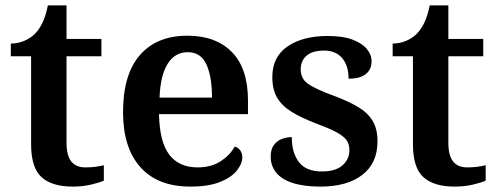

<svg xmlns="http://www.w3.org/2000/svg" viewBox="-20 -680 1837 710"><path d="M249 10Q172 10 133.5 -25Q95 -60 95 -147V-472H20V-519Q47 -519 71 -529.5Q95 -540 111 -557Q127 -574 138.5 -599Q150 -624 157 -660H226V-536H355V-472H226V-152Q226 -105 243.5 -83Q261 -61 296 -61Q314 -61 331 -63Q348 -65 364 -69V-12Q349 -5 317.5 2.5Q286 10 249 10Z M684 10Q563 10 499 -62Q435 -134 435 -265Q435 -405 497.5 -476.5Q560 -548 673 -548Q778 -548 837.5 -487.5Q897 -427 897 -308V-258H568Q570 -155 606 -108Q642 -61 711 -61Q762 -61 796.5 -84Q831 -107 848 -138Q860 -135 868 -124.5Q876 -114 876 -98Q876 -75 856 -49.5Q836 -24 793.5 -7Q751 10 684 10ZM764 -319Q764 -396 743.5 -441.5Q723 -487 674 -487Q627 -487 600 -444Q573 -401 570 -319Z M1165 10Q1103 10 1062 -3.5Q1021 -17 1001 -42Q981 -67 981 -101Q981 -128 993 -144Q1005 -160 1023 -166.5Q1041 -173 1059 -173Q1059 -115 1085.5 -80.5Q1112 -46 1170 -46Q1221 -46 1246.5 -68.5Q1272 -91 1272 -125Q1272 -148 1260.5 -163Q1249 -178 1222.5 -192Q1196 -206 1150 -223Q1095 -244 1059 -266Q1023 -288 1005 -318.5Q987 -349 987 -395Q987 -470 1043.5 -508.5Q1100 -547 1192 -547Q1248 -547 1283.5 -533.5Q1319 -520 1336.5 -499Q1354 -478 1354 -453Q1354 -423 1332.5 -406Q1311 -389 1269 -389Q1269 -438 1245 -465.5Q1221 -493 1179 -493Q1135 -493 1113.5 -474Q1092 -455 1092 -424Q1092 -389 1119 -370Q1146 -351 1214 -326Q1268 -306 1304 -284.5Q1340 -263 1358 -233Q1376 -203 1376 -157Q1376 -77 1320 -33.5Q1264 10 1165 10Z M1661 10Q1584 10 1545.5 -25Q1507 -60 1507 -147V-472H1432V-519Q1459 -519 1483 -529.5Q1507 -540 1523 -557Q1539 -574 1550.5 -599Q1562 -624 1569 -660H1638V-536H1767V-472H1638V-152Q1638 -105 1655.5 -83Q1673 -61 1708 -61Q1726 -61 1743 -63Q1760 -65 1776 -69V-12Q1761 -5 1729.5 2.5Q1698 10 1661 10Z"/></svg>

Font: Noto Serif Hebrew SemiBold
Style: Regular
Weight: 600
Version: Version 2.003